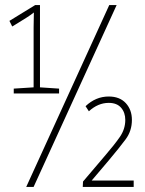

<svg xmlns="http://www.w3.org/2000/svg" viewBox="-20 -734 570 754"><path d="M83 0 409 -714H438L112 0ZM34 -367V-386L112 -391V-566Q112 -595 112 -626.5Q112 -658 113 -685Q99 -674 85.5 -665.5Q72 -657 51 -644L28 -630L17 -652L118 -714H137V-391L212 -386V-367ZM305 0 306 -21 391 -121Q429 -165 450.5 -196Q472 -227 472 -263Q472 -292 455.5 -311Q439 -330 407 -330Q365 -330 329 -297L316 -317Q356 -355 407 -355Q450 -355 474 -329Q498 -303 498 -263Q498 -220 473.5 -187Q449 -154 407 -104L340 -25H505V0Z"/></svg>

Font: Noto Sans Mono Condensed Thin
Style: Regular
Weight: 100
Width: 3
Designer: Monotype Design Team
Foundry: Monotype Imaging Inc.
Version: Version 2.014; ttfautohint (v1.8.4.7-5d5b)